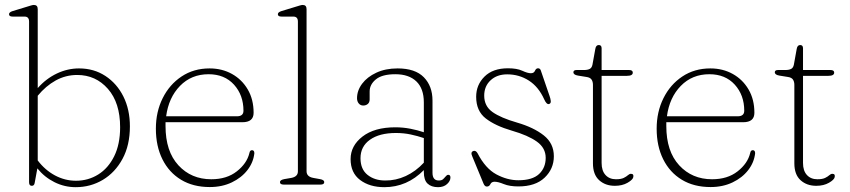

<svg xmlns="http://www.w3.org/2000/svg" viewBox="-20 -746 3436 776"><path d="M132.5 -709V-390Q166 -428 209.5 -448.8Q253 -469.5 299.5 -469.5Q359.5 -469.5 406 -439Q452.5 -408.5 478.8 -355.8Q505 -303 505 -235.5Q505 -159 475.2 -104Q445.5 -49 395.8 -19.2Q346 10.5 286 10.5Q240.5 10.5 200 -9.8Q159.5 -30 131 -65.5L120 -6Q118 5 108.5 5Q97.5 5 97.5 -9.5V-659Q97.5 -679 79 -679H31Q16.5 -679 16.5 -688.5Q16.5 -696.5 30.5 -701L89.5 -719Q98 -721.5 105.2 -723.8Q112.5 -726 117 -726Q132.5 -726 132.5 -709ZM292 -443Q245.5 -443 205.2 -420.8Q165 -398.5 132.5 -359V-97.5Q162 -58.5 202.2 -37Q242.5 -15.5 287 -15.5Q336.5 -15.5 377 -40.8Q417.5 -66 441.5 -114.5Q465.5 -163 465.5 -232Q465.5 -330.5 416.2 -386.8Q367 -443 292 -443Z M1005 -290Q1005 -252 959.5 -252H649Q649 -244 649 -236.5Q649 -134.5 701 -78Q753 -21.5 834 -21.5Q896.5 -21.5 937.2 -53.5Q978 -85.5 988 -127.5Q990 -139 998.5 -139Q1008 -139 1008 -126.5Q1004 -89.5 980 -58.5Q956 -27.5 916.8 -8.8Q877.5 10 828 10Q760.5 10 711.8 -19.5Q663 -49 636.5 -102.2Q610 -155.5 610 -226Q610 -294 637.5 -349.2Q665 -404.5 714 -437Q763 -469.5 827 -469.5Q877.5 -469.5 917.8 -447Q958 -424.5 981.5 -384.2Q1005 -344 1005 -290ZM823 -446Q753.5 -446 707.5 -398.8Q661.5 -351.5 651.5 -276H937.5Q964 -276 964 -298.5Q964 -361.5 925.8 -403.8Q887.5 -446 823 -446Z M1219 -709V-54Q1219 -32 1246 -27L1273.5 -22Q1290.5 -19 1290.5 -10Q1290.5 0 1275.5 0H1126.5Q1111.5 0 1111.5 -10Q1111.5 -18.5 1128.5 -22L1157.5 -27Q1184 -32 1184 -53.5V-659Q1184 -679 1165.5 -679H1117.5Q1103 -679 1103 -688.5Q1103 -696.5 1117 -701L1176 -719Q1184.5 -721.5 1191.8 -723.8Q1199 -726 1203.5 -726Q1219 -726 1219 -709Z M1397 -103Q1397 -157 1445.2 -194.2Q1493.5 -231.5 1578 -231.5Q1608.5 -231.5 1638.2 -225.8Q1668 -220 1693 -211.5V-332Q1693 -388 1662.8 -417Q1632.5 -446 1578 -446Q1524.5 -446 1499.2 -425.2Q1474 -404.5 1474 -376.5V-344.5Q1474 -332 1466.5 -325.8Q1459 -319.5 1448 -319.5Q1437 -319.5 1430 -327.8Q1423 -336 1423 -349Q1423 -380 1443.5 -407.5Q1464 -435 1501 -452.2Q1538 -469.5 1587 -469.5Q1658 -469.5 1693 -433.8Q1728 -398 1728 -339.5V-48Q1728 -16.5 1753 -16.5Q1764.5 -16.5 1769.8 -21Q1775 -25.5 1779 -30.5Q1782 -33.5 1784.8 -36.5Q1787.5 -39.5 1791.5 -39.5Q1800.5 -39.5 1800.5 -28.5Q1800.5 -14.5 1786.8 -2Q1773 10.5 1750.5 10.5Q1723.5 10.5 1708.2 -3.8Q1693 -18 1693 -50.5V-58.5Q1625 10.5 1533.5 10.5Q1474 10.5 1435.5 -18.5Q1397 -47.5 1397 -103ZM1437 -106.5Q1437 -62 1465.5 -39.2Q1494 -16.5 1537 -16.5Q1579.5 -16 1619.8 -34.5Q1660 -53 1693 -88.5V-188Q1668 -196.5 1639.8 -202.5Q1611.5 -208.5 1580 -208.5Q1513.5 -208.5 1475.2 -181.2Q1437 -154 1437 -106.5Z M2030 -445.5Q1988.5 -445.5 1962.8 -421.5Q1937 -397.5 1937 -359.5Q1937 -317 1970.5 -293.2Q2004 -269.5 2070 -250.5Q2137 -231 2177.8 -198.8Q2218.5 -166.5 2218.5 -114.5Q2218.5 -63.5 2181.2 -28Q2144 7.5 2075 7.5Q2039.5 7.5 2016.2 -2Q1993 -11.5 1979 -11.5Q1966.5 -11.5 1962 -1.8Q1957.5 8 1947.5 8Q1939 8 1934 -4.5L1888.5 -114.5Q1880.5 -132 1894 -136Q1903.5 -138.5 1910.5 -126Q1942 -65 1986.2 -41.2Q2030.5 -17.5 2075 -17.5Q2132 -17.5 2158.8 -42.8Q2185.5 -68 2185.5 -108Q2185.5 -148 2150 -173.5Q2114.5 -199 2048.5 -218Q1981.5 -237.5 1943 -267.5Q1904.5 -297.5 1904.5 -355Q1904.5 -403 1938.2 -436.5Q1972 -470 2033 -470Q2069.5 -470 2091 -460Q2112.5 -450 2125.5 -450Q2138 -450 2142.2 -460Q2146.5 -470 2154.5 -470Q2162.5 -470 2165.5 -462L2201.5 -357Q2205 -347.5 2206 -337.8Q2207 -328 2199 -325.5Q2189 -323 2179.5 -344.5Q2156.5 -395.5 2117.2 -420.5Q2078 -445.5 2030 -445.5Z M2350 -435 2316 -440.5Q2297.5 -443.5 2297.5 -454Q2297.5 -463 2310.5 -463H2339.5Q2355 -463 2363.5 -467.5Q2372 -472 2374.5 -484.5L2386 -548Q2388.5 -564 2400 -564Q2411.5 -564 2411.5 -551V-463H2522.5Q2537.5 -463 2537.5 -452.5Q2537.5 -439.5 2514 -439.5H2411.5V-87.5Q2411.5 -56 2427.2 -38.8Q2443 -21.5 2469.5 -21.5Q2490 -21.5 2501 -27Q2512 -32.5 2518 -38Q2524 -43.5 2530 -43.5Q2542.5 -43.5 2539.5 -30Q2537.5 -19.5 2516.2 -7.2Q2495 5 2465 5Q2426.5 5 2401.5 -17.8Q2376.5 -40.5 2376.5 -86V-403Q2376.5 -416 2370.8 -424.5Q2365 -433 2350 -435Z M3029 -290Q3029 -252 2983.5 -252H2673Q2673 -244 2673 -236.5Q2673 -134.5 2725 -78Q2777 -21.5 2858 -21.5Q2920.5 -21.5 2961.2 -53.5Q3002 -85.5 3012 -127.5Q3014 -139 3022.5 -139Q3032 -139 3032 -126.5Q3028 -89.5 3004 -58.5Q2980 -27.5 2940.8 -8.8Q2901.5 10 2852 10Q2784.5 10 2735.8 -19.5Q2687 -49 2660.5 -102.2Q2634 -155.5 2634 -226Q2634 -294 2661.5 -349.2Q2689 -404.5 2738 -437Q2787 -469.5 2851 -469.5Q2901.5 -469.5 2941.8 -447Q2982 -424.5 3005.5 -384.2Q3029 -344 3029 -290ZM2847 -446Q2777.5 -446 2731.5 -398.8Q2685.5 -351.5 2675.5 -276H2961.5Q2988 -276 2988 -298.5Q2988 -361.5 2949.8 -403.8Q2911.5 -446 2847 -446Z M3164 -435 3130 -440.5Q3111.5 -443.5 3111.5 -454Q3111.5 -463 3124.5 -463H3153.5Q3169 -463 3177.5 -467.5Q3186 -472 3188.5 -484.5L3200 -548Q3202.5 -564 3214 -564Q3225.5 -564 3225.5 -551V-463H3336.5Q3351.5 -463 3351.5 -452.5Q3351.5 -439.5 3328 -439.5H3225.5V-87.5Q3225.5 -56 3241.2 -38.8Q3257 -21.5 3283.5 -21.5Q3304 -21.5 3315 -27Q3326 -32.5 3332 -38Q3338 -43.5 3344 -43.5Q3356.5 -43.5 3353.5 -30Q3351.5 -19.5 3330.2 -7.2Q3309 5 3279 5Q3240.5 5 3215.5 -17.8Q3190.5 -40.5 3190.5 -86V-403Q3190.5 -416 3184.8 -424.5Q3179 -433 3164 -435Z"/></svg>

Font: Fraunces 9pt S050 Thin
Style: Regular
Weight: 100
Version: Version 1.000; ttfautohint (v1.8.3)